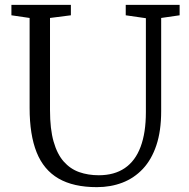

<svg xmlns="http://www.w3.org/2000/svg" viewBox="-20 -763 778 791"><path d="M379 8Q282.5 8 221.2 -27.5Q160 -63 131 -135.2Q102 -207.5 102 -318V-689L27 -700V-743H272V-700L186 -689V-309Q186 -231.5 200.8 -179.8Q215.5 -128 242.5 -97.5Q269.5 -67 306.2 -54Q343 -41 387 -41Q451 -41 494.2 -70.5Q537.5 -100 559.2 -158Q581 -216 581 -301V-688L498 -700V-743H720V-700L644 -689V-305Q644 -223.5 624.2 -164.5Q604.5 -105.5 568.5 -67.2Q532.5 -29 484.2 -10.5Q436 8 379 8Z"/></svg>

Font: Merriweather Light
Style: Regular
Weight: 300
Designer: Eben Sorkin
Foundry: Eben Sorkin
Version: Version 2.100